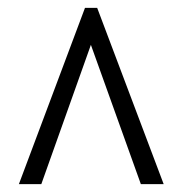

<svg xmlns="http://www.w3.org/2000/svg" viewBox="-20 -734 465 488"><path d="M28 -266H85L211 -620L338 -266H396L227 -714H196Z"/></svg>

Font: Noto Serif Armenian ExtraCondensed Medium
Style: Regular
Weight: 500
Width: 2
Designer: Monotype Design Team
Foundry: Monotype Imaging Inc.
Version: Version 2.008